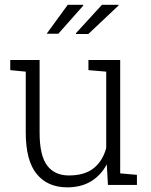

<svg xmlns="http://www.w3.org/2000/svg" viewBox="-20 -782 637 812"><path d="M264.2 10.3Q181.2 10.3 135 -46.4Q88.9 -103 88.9 -222.2V-479L23.4 -485.4V-528.3H147.5V-221.2Q147.5 -124.5 179.2 -82.3Q210.9 -40 271 -40Q338.9 -40 377 -71.3Q415 -102.5 429.2 -156.2V-479L354 -485.4V-528.3H488.3V-48.8L559.1 -42.5V0H436.5L431.6 -86.9Q406.7 -40.5 365 -15.1Q323.2 10.3 264.2 10.3ZM301.8 -638.2 300.8 -641.1 411.1 -761.7H480.5L481.4 -758.8L353.5 -638.2ZM180.2 -639.2 178.2 -640.6 266.6 -761.7H331.1L332.5 -758.8L226.6 -639.2Z"/></svg>

Font: Roboto Slab Light
Style: Regular
Weight: 300
Designer: Google
Version: Version 2.000; ttfautohint (v1.8.1.43-b0c9)